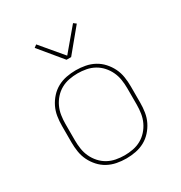

<svg xmlns="http://www.w3.org/2000/svg" viewBox="-177 -877 953 1011"><g transform="rotate(-30 300.0 -371.0)"><path d="M300 8Q271 8 242.5 2.5Q214 -3 189 -16.5Q164 -30 144.5 -51.5Q125 -73 112.5 -98.5Q100 -124 95.5 -152.5Q91 -181 91 -210V-310Q91 -339 95.5 -367.5Q100 -396 112.5 -421.5Q125 -447 144.5 -468.5Q164 -490 189 -503.5Q214 -517 242.5 -522.5Q271 -528 300 -528Q329 -528 357.5 -522.5Q386 -517 411 -503.5Q436 -490 455.5 -468.5Q475 -447 487.5 -421.5Q500 -396 504.5 -367.5Q509 -339 509 -310V-210Q509 -181 504.5 -152.5Q500 -124 487.5 -98.5Q475 -73 455.5 -51.5Q436 -30 411 -16.5Q386 -3 357.5 2.5Q329 8 300 8ZM300 -11Q326 -11 352 -16Q378 -21 400.5 -33.5Q423 -46 440.5 -65.5Q458 -85 469 -108.5Q480 -132 484 -158Q488 -184 488 -210V-310Q488 -336 484 -362Q480 -388 469 -411.5Q458 -435 440.5 -454.5Q423 -474 400.5 -486.5Q378 -499 352 -504Q326 -509 300 -509Q274 -509 248 -504Q222 -499 199.5 -486.5Q177 -474 159.5 -454.5Q142 -435 131 -411.5Q120 -388 116 -362Q112 -336 112 -310V-210Q112 -184 116 -158Q120 -132 131 -108.5Q142 -85 159.5 -65.5Q177 -46 199.5 -33.5Q222 -21 248 -16Q274 -11 300 -11ZM286 -600 172 -738 188 -750 300 -617 412 -750 428 -738 314 -600Z"/></g></svg>

Font: Iosevka Aile Thin
Style: Regular
Weight: 100
Designer: Belleve Invis
Foundry: Belleve Invis
Version: Version 31.1.0; ttfautohint (v1.8.4)